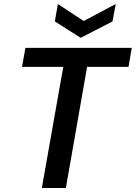

<svg xmlns="http://www.w3.org/2000/svg" viewBox="-20 -939 678 959"><path d="M189 0 296 -605H90L107 -700H638L622 -605H415L309 0ZM558 -919 542 -832 383 -750 254 -832 269 -919 398 -834Z"/></svg>

Font: DM Sans 16pt SemiBold
Style: Italic
Weight: 600
Italic angle: -10°
Version: Version 4.004;gftools[0.9.30]